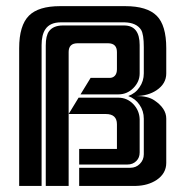

<svg xmlns="http://www.w3.org/2000/svg" viewBox="-20 -611 609 631"><path d="M364.3 -439.9Q364.3 -468.3 335.9 -468.8H234.9Q205.6 -468.8 205.6 -439.9V-236.3L238.3 -290H368.7Q397.5 -290 418 -269Q438 -248 439 -219.2V-109.9Q439 -92.8 428.2 -82Q416.5 -70.3 398.9 -70.3H240.2V-121.6H364.3V-202.6Q364.3 -236.3 327.6 -236.3H205.6V0H130.4V-461.4Q130.4 -493.7 141.1 -508.3Q155.3 -527.3 187 -527.3H387.7Q439 -527.3 439 -462.9V-369.6Q439 -342.3 418 -321.3Q397.5 -300.8 368.7 -300.8H244.6L277.8 -355H340.3Q351.1 -355 357.7 -362.3Q364.3 -369.6 364.3 -383.3ZM43 -452.6Q43 -527.3 75.2 -559.6Q106.4 -590.8 177.7 -590.8H391.6Q463.4 -590.8 495.1 -559.1Q526.4 -527.8 526.4 -452.6V-369.6Q526.4 -335.9 494.6 -314.5Q466.8 -295.9 426.8 -295.4H429.2Q466.3 -295.4 487.3 -281.2Q526.4 -254.9 526.4 -221.2V-75.7Q526.4 -41 494.6 -19.5Q466.3 -1 426.8 0H240.2V-59.6H408.2Q426.8 -59.6 439.5 -72.3Q452.6 -85.4 452.6 -104V-220.7Q452.6 -246.6 438.5 -266.6Q425.3 -286.6 401.4 -295.4Q425.3 -304.2 438.5 -324.2Q452.6 -344.2 452.6 -370.1V-456.1Q452.6 -498 443.8 -512.7Q428.7 -536.6 389.2 -537.6H180.2Q144 -537.6 128.9 -514.6Q116.7 -496.1 116.7 -462.9V0H43Z"/></svg>

Font: Ebtekar Inline 2
Style: Inline-2
Weight: 500
Designer: Arman Khorramak
Foundry: Arman Khorramak
Version: Version 2.000